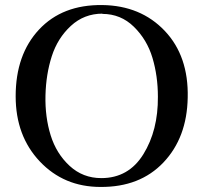

<svg xmlns="http://www.w3.org/2000/svg" viewBox="-20 -725 806 760"><path d="M723 -338Q720 -180 627 -82Q534 16 378 15Q233 15 137.5 -86Q42 -187 42 -344Q42 -509 134.5 -608Q227 -707 385 -705Q537 -703 632 -603Q727 -503 723 -338ZM605 -342Q605 -424 583.5 -496Q562 -568 510 -619Q458 -670 385 -670L386 -671Q313 -671 260.5 -622.5Q208 -574 185 -502.5Q162 -431 160 -347Q158 -262 180.5 -189.5Q203 -117 255.5 -68.5Q308 -20 381 -20Q489 -20 547.5 -114.5Q606 -209 605 -342Z"/></svg>

Font: GFS Artemisia
Style: Regular
Weight: 400
Designer: Takis Katsoulidis and George D. Matthiopoulos
Foundry: Takis Katsoulidis and George D. Matthiopoulos
Version: Version 1.0